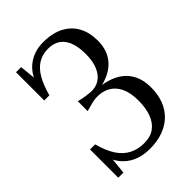

<svg xmlns="http://www.w3.org/2000/svg" viewBox="-213 -819 928 928"><g transform="rotate(-45 251.5 -355.0)"><path d="M255 10Q206 10 168.5 -7Q131 -24 106.5 -56Q82 -88 72 -133L95 -119L83 0H48V-193H83Q98 -136 121.5 -100Q145 -64 178.5 -46.5Q212 -29 255 -29Q298 -29 325.5 -49Q353 -69 367 -106Q381 -143 381 -194Q381 -248 364.5 -282.5Q348 -317 317.5 -334Q287 -351 245 -349Q233 -348 219 -345Q205 -342 192.5 -338Q180 -334 171 -332V-400Q180 -397 192.5 -394.5Q205 -392 218.5 -390Q232 -388 246 -387Q280 -385 305.5 -401Q331 -417 345.5 -450.5Q360 -484 360 -534Q360 -581 348 -613.5Q336 -646 311.5 -663.5Q287 -681 249 -681Q210 -681 180.5 -663Q151 -645 130 -608.5Q109 -572 94 -517H59V-710H94L106 -591L84 -577Q91 -610 105 -636Q119 -662 140.5 -680.5Q162 -699 190.5 -709.5Q219 -720 255 -720Q318 -720 361 -697Q404 -674 425.5 -633.5Q447 -593 447 -539Q447 -482 420.5 -443Q394 -404 345 -384Q296 -364 230 -364L284 -384V-358L240 -378Q313 -378 364 -358Q415 -338 442 -297.5Q469 -257 469 -195Q469 -149 455 -111.5Q441 -74 414 -47Q387 -20 347 -5Q307 10 255 10Z"/></g></svg>

Font: Roboto Serif 120pt ExtraCondensed
Style: Regular
Weight: 400
Width: 2
Designer: Greg Gazdowicz
Foundry: Commercial Type
Version: Version 1.008